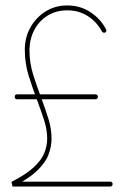

<svg xmlns="http://www.w3.org/2000/svg" viewBox="-20 -684 459 704"><path d="M384 -18Q388 -18 390.5 -15.5Q393 -13 393 -9Q393 -5 390.5 -2.5Q388 0 384 0H26L22 -17Q75 -44 103.5 -70.5Q132 -97 142.5 -123Q153 -149 153 -176Q153 -209 141.5 -244Q130 -279 116 -317Q100 -359 85.5 -405Q71 -451 71 -501Q71 -501 71 -501.5Q71 -502 71 -502Q71 -547 91.5 -583.5Q112 -620 147 -642Q182 -664 226 -664H228Q274 -664 311.5 -639.5Q349 -615 369 -576Q370 -575 370 -572Q370 -569 368 -566.5Q366 -564 362 -564Q357 -564 354 -568Q335 -604 302 -625Q269 -646 228 -646H226Q186 -646 155 -627Q124 -608 106.5 -575.5Q89 -543 88 -502Q88 -502 88 -501.5Q88 -501 88 -501Q88 -453 102 -409Q116 -365 132 -323Q146 -285 157.5 -248.5Q169 -212 169 -176Q169 -147 158 -117.5Q147 -88 117 -59Q87 -30 31 -1L26 -18ZM330 -338Q334 -338 336.5 -335.5Q339 -333 339 -329Q339 -325 336.5 -322.5Q334 -320 330 -320H42Q38 -320 36 -322.5Q34 -325 34 -329Q34 -333 36 -335.5Q38 -338 42 -338Z"/></svg>

Font: Libertine-Super Thin
Style: Regular
Weight: 100
Designer: Bastien Sozeau
Foundry: NBR — Bastien Sozeau
Version: Version 2.003;gftools[0.9.33]